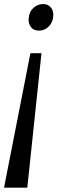

<svg xmlns="http://www.w3.org/2000/svg" viewBox="-24 -768 278 928"><path d="M108 139H-4.5L123 -511H176.5ZM233.5 -691.5Q232 -660.5 211.8 -640.2Q191.5 -620 165.5 -620Q138.5 -620 125.8 -636.8Q113 -653.5 114.5 -677Q116 -709.5 136.8 -729Q157.5 -748.5 185 -748.5Q206.5 -748.5 220.8 -733Q235 -717.5 233.5 -691.5Z"/></svg>

Font: Merriweather 60pt
Style: Italic
Weight: 400
Italic angle: -7.8°
Version: Version 2.101